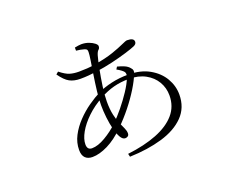

<svg xmlns="http://www.w3.org/2000/svg" viewBox="-103 -746 1205 982"><g transform="rotate(-20 500.0 -255.0)"><path d="M539 -385 547 -398Q567 -393 584.5 -385.5Q602 -378 612 -365Q619 -358 620 -350.5Q621 -343 617 -334Q605 -302 579.5 -260.5Q554 -219 520.5 -177Q487 -135 449 -98Q403 -52 356.5 -29Q310 -6 272 -6Q247 -6 233 -20Q219 -34 219 -63Q219 -103 238 -139.5Q257 -176 287.5 -208Q318 -240 353 -264.5Q388 -289 420 -305Q451 -320 494 -330Q537 -340 586 -340Q654 -340 701.5 -313Q749 -286 773.5 -244Q798 -202 798 -155Q798 -84 752.5 -37.5Q707 9 628.5 32Q550 55 452 58L448 41Q540 30 607.5 3.5Q675 -23 712 -65.5Q749 -108 749 -168Q749 -209 729 -243Q709 -277 671.5 -297.5Q634 -318 582 -318Q538 -318 499.5 -308Q461 -298 421 -276Q372 -249 335.5 -214Q299 -179 279 -143.5Q259 -108 259 -79Q259 -49 285 -49Q317 -49 358 -73Q399 -97 431 -128Q459 -155 487.5 -190Q516 -225 539.5 -260.5Q563 -296 574 -324Q584 -347 575 -358.5Q566 -370 539 -385ZM378 -546V-563Q388 -565 397.5 -566.5Q407 -568 414 -568Q436 -568 454.5 -561Q473 -554 484 -545Q495 -536 495 -529Q495 -517 487.5 -511Q480 -505 474 -485Q467 -460 458.5 -417Q450 -374 443.5 -328Q437 -282 437 -247Q437 -204 444 -173.5Q451 -143 460 -122.5Q469 -102 476 -87Q483 -72 483 -59Q483 -48 476.5 -43.5Q470 -39 462 -39Q448 -39 437 -58Q426 -77 418.5 -107Q411 -137 407 -172Q403 -207 403 -240Q403 -273 408 -315.5Q413 -358 419.5 -399Q426 -440 431 -472.5Q436 -505 436 -518Q436 -528 433 -531.5Q430 -535 421 -538Q411 -541 400.5 -543Q390 -545 378 -546ZM242 -466 255 -477Q285 -453 306.5 -446.5Q328 -440 356 -440Q379 -440 401 -441.5Q423 -443 445 -447Q506 -457 546.5 -471Q587 -485 610.5 -496Q634 -507 641 -507Q678 -507 678 -486Q678 -480 674.5 -475Q671 -470 662 -466Q646 -459 610 -448Q574 -437 529.5 -426.5Q485 -416 441 -410Q419 -407 396.5 -405Q374 -403 351 -403Q316 -403 292 -416Q268 -429 242 -466Z"/></g></svg>

Font: Source Han Serif JP VF
Style: Regular
Weight: 250
Designer: Ryoko NISHIZUKA 西塚涼子 (kana & ideographs); Frank Grießhammer (Latin, Greek & Cyrillic); Wenlong ZHANG 张文龙 (bopomofo); San
Foundry: Adobe
Version: Version 2.001;hotconv 1.1.0;makeotfexe 2.6.0